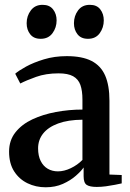

<svg xmlns="http://www.w3.org/2000/svg" viewBox="-20 -784 553 814"><path d="M173.5 10Q132 10 96.8 -7Q61.5 -24 40 -57.5Q18.5 -91 18.5 -141Q18.5 -189 45.5 -223Q72.5 -257 117.2 -278Q162 -299 217.2 -309.2Q272.5 -319.5 329.5 -319.5V-361.5Q329.5 -399.5 320.8 -424Q312 -448.5 290 -460.8Q268 -473 228.5 -473Q174.5 -473 132.8 -458Q91 -443 66 -430L44.5 -471.5Q58.5 -484 90.2 -501.5Q122 -519 166.5 -532.5Q211 -546 263 -546Q328 -546 367.8 -525.8Q407.5 -505.5 425.8 -463.8Q444 -422 444 -357V-44L496 -42V-6.5Q485 -4 467.2 -0.5Q449.5 3 429.2 5.8Q409 8.5 390 8.5Q361 8.5 347.8 0Q334.5 -8.5 334.5 -37V-74Q324 -58.5 301.5 -38.8Q279 -19 246.8 -4.5Q214.5 10 173.5 10ZM225.5 -57.5Q252 -57.5 280.2 -71Q308.5 -84.5 329.5 -106V-276.5Q268.5 -276 226.5 -260.5Q184.5 -245 163 -218Q141.5 -191 141.5 -155Q141.5 -123.5 152.5 -101.5Q163.5 -79.5 182.5 -68.5Q201.5 -57.5 225.5 -57.5ZM152 -619.5Q123 -619.5 108 -638.8Q93 -658 93 -685.5Q93 -716.5 110.8 -740Q128.5 -763.5 160 -763.5H161Q190 -763.5 205 -744.2Q220 -725 220 -697.5Q220 -667 202.5 -643.2Q185 -619.5 153 -619.5ZM352.5 -619.5Q323.5 -619.5 308.5 -638.8Q293.5 -658 293.5 -685.5Q293.5 -716.5 311 -740Q328.5 -763.5 360.5 -763.5H361.5Q390.5 -763.5 405.2 -744.2Q420 -725 420 -697.5Q420 -667 402.8 -643.2Q385.5 -619.5 353.5 -619.5Z"/></svg>

Font: Merriweather 72pt SemiBold
Style: Regular
Weight: 600
Version: Version 2.100